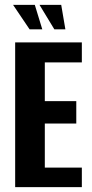

<svg xmlns="http://www.w3.org/2000/svg" viewBox="-20 -764 374 784"><path d="M41.9 0V-591H314.2V-509.3H163V-351H291.5V-259.7H163V-79.7H314.2V0ZM247 -644.1H202L141.4 -744H230ZM152.7 -644.1H100.9L33.5 -744H122.2Z"/></svg>

Font: Alumni Sans SC Thin
Style: Regular
Weight: 100
Designer: Robert E. Leuschke
Foundry: Robert E. Leuschke
Version: Version 1.018